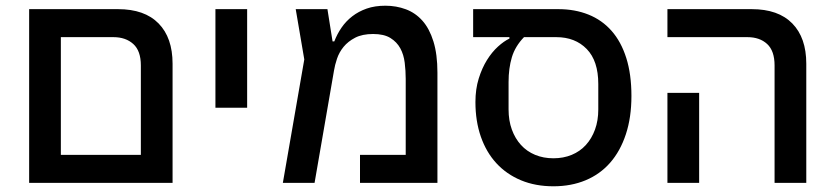

<svg xmlns="http://www.w3.org/2000/svg" viewBox="-20 -640 2919 672"><path d="M82 -608H393Q486 -608 535 -558Q584 -508 584 -417V0H82ZM473 -98V-411Q473 -462 446.5 -486Q420 -510 377 -510H193V-98Z M734 -608H845V-263H734Z M1045 -432 1015 -608H1126L1144 -495H1150Q1160 -521 1175.5 -543.5Q1191 -566 1213 -583Q1235 -600 1263.5 -610Q1292 -620 1329 -620Q1367 -620 1400.5 -607.5Q1434 -595 1458.5 -567.5Q1483 -540 1497 -495Q1511 -450 1511 -386V0H1240V-98H1400V-364Q1400 -392 1396.5 -420.5Q1393 -449 1381 -471Q1369 -493 1346.5 -507Q1324 -521 1286 -521Q1248 -521 1223 -508Q1198 -495 1182.5 -476Q1167 -457 1159.5 -434.5Q1152 -412 1149 -393L1081 0H970Z M1636 -608H1934Q1992 -608 2039.5 -589Q2087 -570 2120.5 -532Q2154 -494 2172 -437Q2190 -380 2190 -304Q2190 -229 2170.5 -170Q2151 -111 2115.5 -70.5Q2080 -30 2029.5 -9Q1979 12 1917 12Q1854 12 1803.5 -9Q1753 -30 1717.5 -68.5Q1682 -107 1663 -161.5Q1644 -216 1644 -283Q1644 -328 1655.5 -365Q1667 -402 1684.5 -430Q1702 -458 1723 -477Q1744 -496 1763 -505V-510H1636ZM1917 -86Q1952 -86 1981 -98Q2010 -110 2030.5 -132.5Q2051 -155 2062.5 -186.5Q2074 -218 2074 -257V-346Q2074 -427 2033.5 -468.5Q1993 -510 1927 -510H1814Q1783 -478 1771.5 -439.5Q1760 -401 1760 -353V-257Q1760 -218 1771.5 -186.5Q1783 -155 1803.5 -132.5Q1824 -110 1853 -98Q1882 -86 1917 -86Z M2691 -411Q2691 -462 2665 -486Q2639 -510 2596 -510H2316V-608H2611Q2704 -608 2753 -558Q2802 -508 2802 -417V0H2691ZM2316 -315H2427V0H2316Z"/></svg>

Font: IBM Plex Sans Hebrew Medium
Style: Regular
Weight: 500
Designer: Mike Abbink, Paul van der Laan, Pieter van Rosmalen, Yanek Iontef
Foundry: Bold Monday
Version: Version 1.2